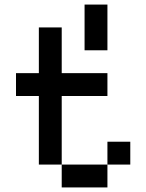

<svg xmlns="http://www.w3.org/2000/svg" viewBox="-20 -820 640 840"><path d="M50 -400V-500H150V-700H250V-500H450V-400H250V-100H450V-200H550V-100H450V0H250V-100H150V-400ZM350 -600V-800H450V-600Z"/></svg>

Font: Matrix Sans
Style: Regular
Weight: 400
Designer: Brad Neil
Version: Version 1.100